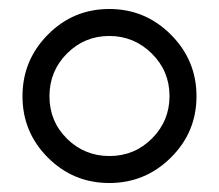

<svg xmlns="http://www.w3.org/2000/svg" viewBox="-20 -858 487 427"><path d="M86.5 -507.5Q30 -564 30 -644Q30 -724 86.5 -781Q143 -838 223 -838Q303 -838 360 -781Q417 -724 417 -644Q417 -564 360 -507.5Q303 -451 223 -451Q143 -451 86.5 -507.5ZM129 -739Q90 -700 90 -644Q90 -588 129 -549.5Q168 -511 223.5 -511Q279 -511 318 -550Q357 -589 357 -644.5Q357 -700 317.5 -739Q278 -778 223 -778Q168 -778 129 -739Z"/></svg>

Font: Diplomata SC
Style: Regular
Weight: 400
Width: 7
Designer: Eduardo Rodriguez Tunni
Foundry: Eduardo Rodriguez Tunni
Version: Version 1.001